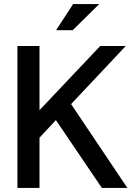

<svg xmlns="http://www.w3.org/2000/svg" viewBox="-20 -928 665 948"><path d="M66 -701H175V-384L475 -701H601L331 -414L609 0H483L256 -335L175 -248V0H66ZM257 -779 341 -908H470L339 -779Z"/></svg>

Font: LT Superior Semi-bold
Style: Regular
Weight: 600
Designer: Daniel Lyons
Foundry: LyonsType
Version: Version 1.0